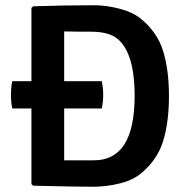

<svg xmlns="http://www.w3.org/2000/svg" viewBox="-20 -708 711 733"><path d="M517 -45Q487 -20 436.5 -7.5Q386 5 333.5 5Q281 5 107 1L100 -5V-294H27Q22 -314 22 -345.5Q22 -377 27 -398H100V-678L107 -684Q223 -688 340 -688Q385 -688 435.5 -675Q486 -662 517 -637Q580 -586 602.5 -514Q625 -442 625 -341.5Q625 -241 602.5 -168.5Q580 -96 517 -45ZM369 -294H225V-96H339Q494 -96 494 -342Q494 -516 420 -566Q387 -587 327 -587Q267 -587 225 -588V-398H369Q374 -370 374 -345.5Q374 -321 369 -294Z"/></svg>

Font: Signika Negative
Style: Semibold
Weight: 600
Designer: Anna Giedrys
Foundry: Anna Giedrys
Version: Version 1.001